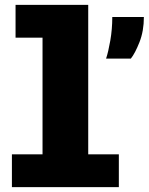

<svg xmlns="http://www.w3.org/2000/svg" viewBox="-20 -770 612 790"><path d="M29 0V-135H155V-615H44V-750H343V-135H469V0ZM416.5 -529Q425.5 -555.5 433.8 -602.8Q442 -650 442 -700H572Q572 -642.5 554 -596.8Q536 -551 518.5 -529Z"/></svg>

Font: Trispace ExtraBold
Style: Regular
Weight: 800
Designer: Tyler Finck
Foundry: Etcetera Type Company
Version: Version 1.210; ttfautohint (v1.8.3)